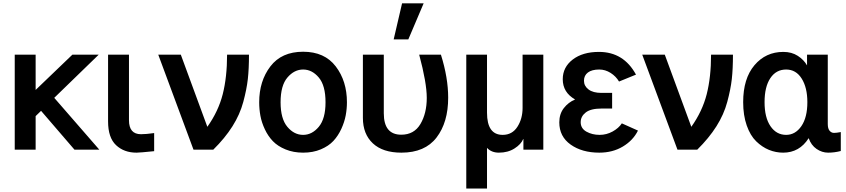

<svg xmlns="http://www.w3.org/2000/svg" viewBox="-20 -888 5019 1139"><path d="M67.4 0V-563.5H191.4V-354.5L409.2 -563.5H565.4L301.8 -307.6L569.3 0H421.9L223.6 -230.5L191.4 -199.2V0Z M621.1 -168V-563.5H745.1V-174.8Q745.1 -91.8 816.4 -91.8Q846.7 -91.8 894.5 -98.6V8.8Q809.6 17.6 790 17.6Q715.8 17.6 668.5 -26.9Q621.1 -71.3 621.1 -168Z M918.9 -563.5H1052.7L1210 -135.7Q1275.4 -227.5 1301.3 -329.1Q1327.1 -430.7 1327.1 -563.5H1457Q1457 -479.5 1450.2 -418.9Q1443.4 -358.4 1423.3 -283.7Q1403.3 -209 1358.9 -138.7Q1314.5 -68.4 1245.1 0H1127.9Z M1644.5 -281.2Q1644.5 -183.6 1684.6 -135.7Q1724.6 -87.9 1778.3 -87.9Q1831.1 -87.9 1871.1 -135.7Q1911.1 -183.6 1911.1 -281.2Q1911.1 -380.9 1871.1 -428.2Q1831.1 -475.6 1778.3 -475.6Q1725.6 -475.6 1685.1 -428.2Q1644.5 -380.9 1644.5 -281.2ZM1517.6 -281.2Q1517.6 -407.2 1584 -494.1Q1650.4 -581.1 1778.3 -581.1Q1905.3 -581.1 1971.7 -494.1Q2038.1 -407.2 2038.1 -281.2Q2038.1 -242.2 2030.8 -203.1Q2023.4 -164.1 2004.9 -123.5Q1986.3 -83 1958 -52.2Q1929.7 -21.5 1883.3 -2Q1836.9 17.6 1778.3 17.6Q1720.7 17.6 1674.3 -1.5Q1627.9 -20.5 1599.1 -50.3Q1570.3 -80.1 1551.3 -120.6Q1532.2 -161.1 1524.9 -200.7Q1517.6 -240.2 1517.6 -281.2Z M2132.8 -188.5V-563.5H2256.8V-215.8Q2256.8 -88.9 2360.4 -88.9Q2436.5 -88.9 2474.1 -152.3Q2511.7 -215.8 2511.7 -307.6Q2511.7 -396.5 2466.8 -563.5H2595.7Q2638.7 -426.8 2638.7 -308.6Q2638.7 -162.1 2569.8 -72.3Q2501 17.6 2361.3 17.6Q2251 17.6 2191.9 -37.6Q2132.8 -92.8 2132.8 -188.5ZM2315.4 -654.3 2365.2 -868.2H2493.2L2402.3 -654.3Z M2746.1 230.5V-563.5H2869.1V-219.7Q2869.1 -87.9 2961.9 -87.9Q3018.6 -87.9 3049.3 -135.7Q3080.1 -183.6 3080.1 -248V-563.5H3203.1V0H3085V-63.5H3084Q3071.3 -32.2 3032.2 -7.3Q2993.2 17.6 2939.5 17.6Q2895.5 17.6 2869.1 -10.7V230.5Z M3297.9 -162.1Q3297.9 -211.9 3324.7 -246.6Q3351.6 -281.2 3391.6 -297.9Q3318.4 -339.8 3318.4 -418Q3318.4 -489.3 3377.4 -534.7Q3436.5 -580.1 3533.2 -580.1Q3679.7 -580.1 3752.9 -445.3L3652.3 -404.3Q3633.8 -435.5 3602.1 -455.6Q3570.3 -475.6 3535.2 -475.6Q3491.2 -475.6 3467.8 -458Q3444.3 -440.4 3444.3 -409.2Q3444.3 -377.9 3471.2 -357.4Q3498 -336.9 3547.9 -336.9H3611.3V-244.1H3547.9Q3484.4 -244.1 3454.6 -220.7Q3424.8 -197.3 3424.8 -163.1Q3424.8 -126 3459 -106.9Q3493.2 -87.9 3537.1 -87.9Q3578.1 -87.9 3614.3 -107.9Q3650.4 -127.9 3668.9 -156.2L3764.6 -113.3Q3735.4 -54.7 3674.8 -18.6Q3614.3 17.6 3535.2 17.6Q3432.6 17.6 3365.2 -30.3Q3297.9 -78.1 3297.9 -162.1Z M3790 -563.5H3923.8L4081.1 -135.7Q4146.5 -227.5 4172.4 -329.1Q4198.2 -430.7 4198.2 -563.5H4328.1Q4328.1 -479.5 4321.3 -418.9Q4314.5 -358.4 4294.4 -283.7Q4274.4 -209 4230 -138.7Q4185.5 -68.4 4116.2 0H3999Z M4388.7 -282.2Q4388.7 -421.9 4455.6 -501Q4522.5 -580.1 4627 -580.1Q4676.8 -580.1 4712.9 -556.6Q4749 -533.2 4767.6 -500V-563.5H4890.6V-152.3Q4890.6 -125 4901.4 -112.3Q4912.1 -99.6 4927.7 -99.6Q4941.4 -99.6 4967.8 -104.5V7.8Q4930.7 17.6 4892.6 17.6Q4856.4 17.6 4824.2 -4.4Q4792 -26.4 4777.3 -68.4Q4722.7 17.6 4626 17.6Q4582 17.6 4541.5 1Q4501 -15.6 4465.8 -49.8Q4430.7 -84 4409.7 -144Q4388.7 -204.1 4388.7 -282.2ZM4515.6 -282.2Q4515.6 -190.4 4550.8 -139.2Q4585.9 -87.9 4643.6 -87.9Q4698.2 -87.9 4733.9 -139.6Q4769.5 -191.4 4769.5 -282.2Q4769.5 -368.2 4735.8 -421.9Q4702.1 -475.6 4643.6 -475.6Q4584 -475.6 4549.8 -424.3Q4515.6 -373 4515.6 -282.2Z"/></svg>

Font: Gothic A1
Style: Bold
Weight: 700
Version: Version 2.50